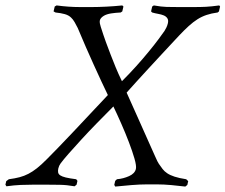

<svg xmlns="http://www.w3.org/2000/svg" viewBox="-24 -680 830 707"><path d="M358.6 -622C365.5 -626 374.2 -628.8 384.6 -630.5C394.9 -632.2 406.9 -633.3 420.4 -634L426.3 -638L430.5 -656L426.4 -660C407.2 -658 387.6 -656.5 367.3 -655.5C347.1 -654.5 329.3 -654 314 -654H271C243 -654 214.1 -656 184.4 -660L177.5 -656L173.3 -638L180.4 -634C193.4 -632.7 204.8 -630.7 214.5 -628C224.2 -625.3 232 -621 238 -615C242.4 -611 246.6 -605.5 250.7 -598.5C254.7 -591.5 258.6 -584.3 262.2 -577C271.6 -554.3 281.4 -531.5 291.4 -508.5C301.4 -485.5 311.3 -463.3 321 -442C330.8 -420.7 340.1 -400.3 349 -381C357.8 -361.7 365.9 -344.7 373.2 -330C322.7 -276 278.5 -229 240.6 -189C202.7 -149 172.1 -117.3 148.7 -94C134.8 -80 122.6 -68.8 112 -60.5C101.4 -52.2 91 -45.3 80.7 -40C70.5 -34.7 59.7 -30.5 48.3 -27.5C37 -24.5 23.7 -22 8.6 -20L-1 -13L-4 0L-0.4 6C18.9 3.3 36.4 1.7 52.3 1C68.1 0.3 83.7 0 99 0H146C161.3 0 178 0.2 195.9 0.5C213.8 0.8 232 2.7 250.6 6L258 0L261.2 -14L256.6 -20C240.4 -22 227.6 -24.2 218.1 -26.5C208.7 -28.8 201.8 -31.5 197.5 -34.5C193.2 -37.5 190.7 -41.2 190 -45.5C189.3 -49.8 189.6 -54.7 190.8 -60C192.4 -66.7 195.1 -72.7 199 -78C205.8 -87.3 216 -99.7 229.5 -115C243.1 -130.3 258.6 -147.5 275.9 -166.5C293.3 -185.5 312.3 -205.5 332.8 -226.5C353.3 -247.5 373.5 -268 393.5 -288C402.5 -269.3 412.2 -248.3 422.4 -225C432.7 -201.7 442.1 -178.8 450.6 -156.5C459.1 -134.2 466 -114 471.2 -96C476.3 -78 478.1 -65.3 476.4 -58C473.8 -46.7 465.4 -37.8 451.3 -31.5C437.1 -25.2 422.3 -21.3 406.6 -20L400.2 -14L396.8 1L400.4 7C418.8 5 438.8 3.2 460.2 1.5C481.5 -0.2 499.9 -1 515.2 -1H555.2C570.6 -1 587.7 -0.2 606.7 1.5C625.6 3.2 642.8 5 658.4 7L665.8 1L669 -13L661.6 -20C644.2 -22.7 630 -25.8 618.8 -29.5C607.7 -33.2 598.6 -37.3 591.7 -42C584.8 -46.7 579.1 -51.8 574.8 -57.5C570.4 -63.2 565.8 -69.7 560.8 -77C558.2 -80.3 553.7 -89.5 547.1 -104.5C540.6 -119.5 532 -138.7 521.4 -162C510.8 -185.3 498.8 -212.2 485.5 -242.5C472.2 -272.8 457.7 -305 442.3 -339C455.6 -353.7 468 -367.3 479.2 -380C490.5 -392.7 503 -406.3 516.7 -421C530.4 -435.7 546.4 -453 564.7 -473C583 -493 606.3 -518 634.5 -548C647.7 -562 659.8 -574 670.8 -584C681.8 -594 692.6 -602.3 703.1 -609C713.6 -615.7 724.9 -621 736.8 -625C748.7 -629 762.2 -632 777.4 -634L782.3 -638L786.4 -656L783.4 -660C764.1 -657.4 747.9 -655.7 734.7 -655C721.6 -654.3 707 -654 691 -654H633C617 -654 602.5 -654.2 589.6 -654.5C576.7 -654.8 560.9 -656.7 542.4 -660L536.4 -656L532.3 -638L536.4 -634C543.2 -632 550.5 -630.3 558.2 -629C565.9 -627.7 572.7 -625.8 578.4 -623.5C584.2 -621.2 588.8 -617.7 592 -613C595.3 -608.3 596 -602 594.1 -594C592.9 -588.7 591 -583.5 588.6 -578.5C586.1 -573.5 583.8 -569.3 581.7 -566C576.6 -558.7 569.3 -548.5 559.6 -535.5C550 -522.5 538.2 -507.5 524.2 -490.5C510.3 -473.5 494.8 -455.5 477.8 -436.5C460.7 -417.5 443.1 -399 425 -381C415.9 -399.7 408.2 -416.8 401.8 -432.5C395.5 -448.2 389.3 -463.5 383.5 -478.5C377.6 -493.5 371.7 -509.2 365.8 -525.5C359.9 -541.8 353.7 -560.3 347.1 -581C345.9 -584.3 344.8 -588.3 343.9 -593C343 -597.7 342.9 -601.7 343.7 -605C345.1 -611 350 -616.7 358.6 -622Z"/></svg>

Font: Quattrocento
Style: Italic
Weight: 400
Italic angle: -13°
Designer: Pablo Impallari
Foundry: Pablo Impallari, Igino Marini, Branda Gallo
Version: Version 2.000